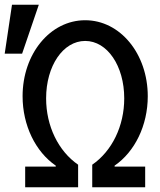

<svg xmlns="http://www.w3.org/2000/svg" viewBox="-62 -796 682 816"><path d="M300 -622C394 -622 466 -516 466 -378C466 -260 414 -154 330 -96V0H555V-88H425V-92C511 -151 566 -263 566 -387C566 -567 449 -710 300 -710C151 -710 34 -567 34 -387C34 -263 89 -151 175 -92V-88H45V0H270V-96C186 -154 134 -260 134 -378C134 -516 206 -622 300 -622ZM103 -776H-11L-42 -568H32Z"/></svg>

Font: CommitMono
Style: 500Regular
Weight: 500
Monospace: yes
Designer: Eigil Nikolajsen
Foundry: Eigil Nikolajsen
Version: Version 1.143